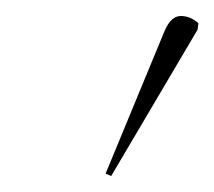

<svg xmlns="http://www.w3.org/2000/svg" viewBox="-20 -825 268 240"><path d="M119 -605 112 -608 186 -787Q194 -805 206 -805Q218 -805 228 -796L227 -788Z"/></svg>

Font: Noto Serif Display ExtraCondensed Thin
Style: Italic
Weight: 100
Width: 2
Italic angle: -12°
Designer: Monotype Design Team
Foundry: Monotype Imaging Inc.
Version: Version 2.009